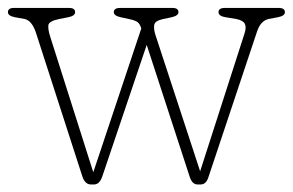

<svg xmlns="http://www.w3.org/2000/svg" viewBox="-20 -466 757 496"><path d="M223 10.5H214.5Q199.5 10.5 192.5 -11L73 -381Q62.5 -413 43.5 -417L18.5 -421.5Q0.5 -425 0.5 -434.5Q0.5 -445.5 16 -445.5H158.5Q174 -445.5 174 -434.5Q174 -425 156.5 -421.5L133.5 -417Q106.5 -411.5 105 -401.2Q103.5 -391 109.5 -372L221 -21L345 -392.5Q341.5 -404 335.8 -408.5Q330 -413 317 -416L291.5 -421.5Q274 -425.5 274 -434.5Q274 -445.5 290.5 -445.5H425.5Q441 -445.5 441 -434.5Q441 -425.5 423.5 -421.5L400 -416.5Q380.5 -412 378.5 -402Q376.5 -392 381.5 -376L497 -23.5L612 -380.5Q617 -396.5 612.2 -405Q607.5 -413.5 590 -417L562.5 -421.5Q544.5 -424.5 544.5 -434.5Q544.5 -445.5 561 -445.5H700Q716 -445.5 716 -434.5Q716 -425 698 -421.5L674 -417Q664.5 -415 656.5 -407Q648.5 -399 643 -381.5L518.5 -8.5Q512.5 10.5 498.5 10.5H490Q476.5 10.5 470 -9.5L359 -350L244 -9.5Q237 10.5 223 10.5Z"/></svg>

Font: Fraunces 72pt S100 Thin
Style: Regular
Weight: 100
Version: Version 1.000; ttfautohint (v1.8.3)